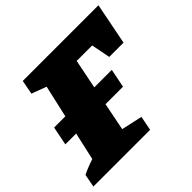

<svg xmlns="http://www.w3.org/2000/svg" viewBox="-178 -838 1017 1017"><g transform="rotate(-45 330.0 -330.0)"><path d="M-19 0 -5 -73Q15 -83 36.5 -91.5Q58 -100 80 -107L115 -263H34L55 -368H139L180 -549L97 -580L112 -660H679L633 -426H526L505 -533H389L356 -368H487L466 -263H335L304 -107L422 -81L406 0Z"/></g></svg>

Font: Piazzolla Black
Style: Italic
Weight: 900
Italic angle: -11.3°
Designer: Juan Pablo del Peral
Foundry: Huerta Tipografica
Version: Version 1.330